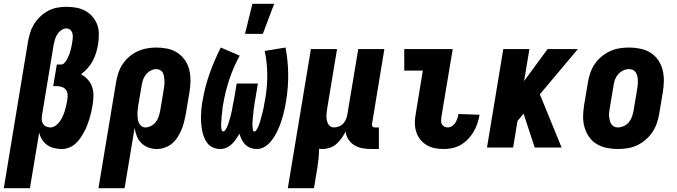

<svg xmlns="http://www.w3.org/2000/svg" viewBox="-56 -779 3576 1014"><path d="M-36 215 92 -560Q96 -583 103.5 -607Q111 -631 124.5 -652.5Q138 -674 157 -692Q176 -710 198.5 -722Q221 -734 245.5 -738.5Q270 -743 294 -743Q321 -743 346.5 -738.5Q372 -734 394 -722Q416 -710 432.5 -691Q449 -672 457.5 -648.5Q466 -625 466 -598Q466 -571 462 -544Q458 -522 451.5 -500.5Q445 -479 434 -458Q423 -437 407 -419Q391 -401 372 -387Q392 -376 407.5 -359Q423 -342 430.5 -320Q438 -298 437.5 -273.5Q437 -249 433 -224Q430 -206 426 -188Q422 -170 416.5 -152Q411 -134 404 -116Q397 -98 387.5 -81Q378 -64 367 -48Q356 -32 341 -19Q326 -6 307.5 1Q289 8 271 8Q249 8 229 3Q209 -2 193 -13.5Q177 -25 166 -42Q155 -59 151 -79L102 215ZM210 -106Q224 -106 237 -115Q250 -124 259 -136.5Q268 -149 274.5 -163Q281 -177 285.5 -191Q290 -205 293 -219.5Q296 -234 299 -248Q301 -262 301 -276.5Q301 -291 294 -302Q287 -313 274 -318.5Q261 -324 247 -324H225L244 -438H266Q277 -438 286 -448.5Q295 -459 300 -469.5Q305 -480 309.5 -491.5Q314 -503 317 -514Q320 -525 322 -536.5Q324 -548 326 -559Q328 -571 328.5 -582.5Q329 -594 326 -604.5Q323 -615 314.5 -622Q306 -629 294 -629Q280 -629 267 -619.5Q254 -610 246 -597Q238 -584 234 -569.5Q230 -555 227 -541L166 -171Q164 -159 164.5 -147Q165 -135 171 -125.5Q177 -116 187.5 -111Q198 -106 210 -106Z M602 215H464L557 -345Q561 -369 569 -393.5Q577 -418 591.5 -440Q606 -462 626.5 -479.5Q647 -497 671 -508Q695 -519 720 -523.5Q745 -528 769 -528Q799 -528 828 -522Q857 -516 880 -501Q903 -486 919.5 -463Q936 -440 943 -412.5Q950 -385 950 -355Q950 -325 945 -295L925 -175Q921 -155 916 -134.5Q911 -114 902.5 -94Q894 -74 882 -55Q870 -36 853 -21.5Q836 -7 814.5 0.5Q793 8 772 8Q749 8 727.5 0Q706 -8 690.5 -23.5Q675 -39 666.5 -60Q658 -81 655 -104ZM712 -106Q727 -106 742 -114Q757 -122 767 -135Q777 -148 782 -163.5Q787 -179 790 -194L810 -314Q812 -325 812.5 -335.5Q813 -346 812.5 -356.5Q812 -367 810 -377Q808 -387 803.5 -395.5Q799 -404 789.5 -409Q780 -414 769 -414Q754 -414 739.5 -406Q725 -398 714.5 -385Q704 -372 699 -356.5Q694 -341 692 -326L674 -222Q672 -210 671 -198.5Q670 -187 670 -175Q670 -163 671.5 -151.5Q673 -140 677.5 -130Q682 -120 691 -113Q700 -106 712 -106Z M1108 8Q1088 8 1070 0.5Q1052 -7 1040.5 -21.5Q1029 -36 1022 -53.5Q1015 -71 1011.5 -90Q1008 -109 1006.5 -128.5Q1005 -148 1005.5 -168Q1006 -188 1008 -208Q1010 -228 1014 -248Q1026 -320 1051 -390.5Q1076 -461 1110 -528L1210 -485Q1177 -425 1155.5 -360.5Q1134 -296 1123 -231Q1122 -226 1121 -220.5Q1120 -215 1119.5 -209.5Q1119 -204 1118.5 -198.5Q1118 -193 1117.5 -187.5Q1117 -182 1116 -177Q1115 -172 1114.5 -166.5Q1114 -161 1114 -155.5Q1114 -150 1113.5 -144.5Q1113 -139 1112.5 -133.5Q1112 -128 1112 -122.5Q1112 -117 1112 -112Q1112 -107 1113 -101.5Q1114 -96 1115.5 -90.5Q1117 -85 1122 -85Q1129 -85 1133.5 -91.5Q1138 -98 1141 -104Q1144 -110 1146.5 -116.5Q1149 -123 1151 -129.5Q1153 -136 1155 -142.5Q1157 -149 1159 -155.5Q1161 -162 1162.5 -168.5Q1164 -175 1165.5 -181.5Q1167 -188 1168.5 -194.5Q1170 -201 1171 -207.5Q1172 -214 1173 -220.5Q1174 -227 1175.5 -233.5Q1177 -240 1178.5 -246.5Q1180 -253 1181 -260L1194 -338H1306L1293 -260Q1292 -254 1291 -248.5Q1290 -243 1289 -237.5Q1288 -232 1287.5 -226Q1287 -220 1286 -214.5Q1285 -209 1284 -203.5Q1283 -198 1283 -192.5Q1283 -187 1282 -181Q1281 -175 1280.5 -169.5Q1280 -164 1279.5 -158.5Q1279 -153 1278.5 -147.5Q1278 -142 1277.5 -136Q1277 -130 1277 -124.5Q1277 -119 1277.5 -113.5Q1278 -108 1278.5 -102.5Q1279 -97 1280 -91Q1281 -85 1287 -85Q1294 -85 1298 -91.5Q1302 -98 1305 -104Q1308 -110 1310.5 -116.5Q1313 -123 1315 -129.5Q1317 -136 1319 -142Q1321 -148 1322.5 -154.5Q1324 -161 1326 -167.5Q1328 -174 1329.5 -180.5Q1331 -187 1332.5 -193.5Q1334 -200 1335.5 -206.5Q1337 -213 1338 -219.5Q1339 -226 1340 -232.5Q1341 -239 1342.5 -245.5Q1344 -252 1345 -258Q1356 -322 1355.5 -386Q1355 -450 1342 -510L1452 -528Q1465 -460 1466 -389Q1467 -318 1455 -246Q1452 -227 1448 -208Q1444 -189 1439 -170Q1434 -151 1427.5 -132.5Q1421 -114 1413 -96Q1405 -78 1394.5 -60.5Q1384 -43 1370.5 -27.5Q1357 -12 1338.5 -2Q1320 8 1301 8Q1283 8 1267 2Q1251 -4 1239.5 -15.5Q1228 -27 1220.5 -42Q1213 -57 1209 -73Q1200 -58 1190.5 -44Q1181 -30 1168.5 -18Q1156 -6 1140 1Q1124 8 1108 8ZM1238 -600 1277 -759H1392L1332 -600Z M1464 215 1586 -520H1724L1672 -206Q1670 -195 1669 -185Q1668 -175 1668 -164.5Q1668 -154 1670 -144Q1672 -134 1676.5 -125.5Q1681 -117 1689 -111.5Q1697 -106 1708 -106Q1721 -106 1734.5 -111.5Q1748 -117 1757.5 -127.5Q1767 -138 1772 -151Q1777 -164 1779 -178L1836 -520H1974L1909 -126Q1908 -122 1908.5 -118Q1909 -114 1911.5 -111Q1914 -108 1917.5 -107Q1921 -106 1925 -106H1945V8H1906Q1882 8 1859 4Q1836 0 1816.5 -11.5Q1797 -23 1784.5 -42Q1772 -61 1769 -84Q1760 -66 1748 -49Q1736 -32 1720.5 -18.5Q1705 -5 1685.5 1.5Q1666 8 1647 8Q1642 8 1638 7.5Q1634 7 1629 7Q1629 32 1626.5 57Q1624 82 1620 107L1602 215Z M2288 8Q2264 8 2240.5 3.5Q2217 -1 2197 -13Q2177 -25 2163 -43Q2149 -61 2142 -83.5Q2135 -106 2135 -130.5Q2135 -155 2140 -180L2177 -406H2079V-520H2335L2275 -161Q2274 -151 2273.5 -141Q2273 -131 2277.5 -123Q2282 -115 2290 -110.5Q2298 -106 2308 -106Q2320 -106 2331 -113Q2342 -120 2348.5 -130.5Q2355 -141 2359 -152.5Q2363 -164 2365 -175V-177L2476 -173V-169Q2472 -147 2464.5 -125Q2457 -103 2444.5 -82Q2432 -61 2415 -43.5Q2398 -26 2377.5 -14Q2357 -2 2334 3Q2311 8 2288 8Z M2768 0 2709 -179 2677 -140 2654 0H2516L2602 -520H2740L2712 -351L2836 -520H2996L2795 -281L2910 0Z M3207 8Q3177 8 3148 2Q3119 -4 3095 -18.5Q3071 -33 3055 -56Q3039 -79 3031 -107Q3023 -135 3023.5 -164.5Q3024 -194 3029 -225L3049 -345Q3053 -369 3061.5 -394Q3070 -419 3085 -441Q3100 -463 3121 -480.5Q3142 -498 3166.5 -509Q3191 -520 3216 -524Q3241 -528 3266 -528Q3296 -528 3325 -522Q3354 -516 3378 -501.5Q3402 -487 3418.5 -464Q3435 -441 3442.5 -413Q3450 -385 3450 -355.5Q3450 -326 3445 -295L3425 -175Q3421 -151 3412 -126Q3403 -101 3388 -79Q3373 -57 3352 -39.5Q3331 -22 3307 -11Q3283 0 3257.5 4Q3232 8 3207 8ZM3207 -106Q3223 -106 3239 -113.5Q3255 -121 3265.5 -134Q3276 -147 3281.5 -162.5Q3287 -178 3290 -194L3310 -314Q3312 -325 3312.5 -336Q3313 -347 3312.5 -357.5Q3312 -368 3309.5 -378Q3307 -388 3301.5 -396.5Q3296 -405 3286.5 -409.5Q3277 -414 3266 -414Q3250 -414 3234.5 -406.5Q3219 -399 3208 -386Q3197 -373 3191.5 -357.5Q3186 -342 3184 -326L3164 -206Q3162 -195 3161 -184Q3160 -173 3161 -162.5Q3162 -152 3164.5 -142Q3167 -132 3172.5 -123.5Q3178 -115 3187 -110.5Q3196 -106 3207 -106Z"/></svg>

Font: Iosevka Term Curly Heavy
Style: Italic
Weight: 900
Italic angle: -9°
Designer: Belleve Invis
Foundry: Belleve Invis
Version: Version 32.3.0